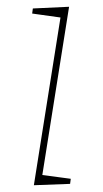

<svg xmlns="http://www.w3.org/2000/svg" viewBox="-20 -545 303 567"><path d="M80 2 160 -502 168 -492 75 -505 77 -520 184 -525 104 -22 99 -29 189 -17 187 -2Z"/></svg>

Font: Bitter Thin Thin
Style: Italic
Weight: 250
Italic angle: -9°
Version: Version 2.002